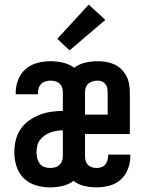

<svg xmlns="http://www.w3.org/2000/svg" viewBox="-20 -803 640 831"><path d="M196 8Q165 8 135 -1Q105 -10 83 -31.5Q61 -53 51.5 -83Q42 -113 42 -144Q42 -170 48 -195.5Q54 -221 68.5 -243Q83 -265 104.5 -280.5Q126 -296 150 -305.5Q174 -315 200 -319Q226 -323 252 -323V-404Q252 -415 248.5 -425Q245 -435 237 -442Q229 -449 218.5 -451.5Q208 -454 198 -454Q187 -454 176 -450.5Q165 -447 157.5 -439Q150 -431 147 -420Q144 -409 144 -398Q144 -397 144 -396.5Q144 -396 144 -395H48Q48 -397 48 -399Q48 -401 48 -403Q48 -431 59 -458.5Q70 -486 91.5 -504.5Q113 -523 141 -530.5Q169 -538 198 -538Q225 -538 252 -532Q279 -526 301 -510Q323 -526 349.5 -532Q376 -538 403 -538Q422 -538 440 -535Q458 -532 474.5 -524.5Q491 -517 504.5 -504Q518 -491 526.5 -475Q535 -459 538.5 -440.5Q542 -422 542 -404V-223H348V-126Q348 -116 351 -106Q354 -96 361 -89Q368 -82 378 -79Q388 -76 398 -76Q409 -76 419 -79.5Q429 -83 435.5 -91Q442 -99 445 -109.5Q448 -120 448 -131Q448 -131 448 -132Q448 -133 448 -134H544Q544 -132 544 -130Q544 -128 544 -126Q544 -98 533.5 -71Q523 -44 502.5 -25.5Q482 -7 454 0.5Q426 8 398 8Q372 8 345.5 2Q319 -4 298 -20Q277 -4 250 2Q223 8 196 8ZM446 -307V-404Q446 -413 444 -422.5Q442 -432 436 -439.5Q430 -447 421 -450.5Q412 -454 403 -454Q392 -454 381.5 -451Q371 -448 363 -441.5Q355 -435 351.5 -425Q348 -415 348 -404V-307ZM196 -76Q207 -76 217.5 -78.5Q228 -81 236 -88Q244 -95 248 -105Q252 -115 252 -126V-239Q238 -239 224 -236.5Q210 -234 197 -229Q184 -224 172.5 -216Q161 -208 152.5 -196.5Q144 -185 141 -171Q138 -157 138 -143Q138 -131 141 -118.5Q144 -106 151.5 -95.5Q159 -85 171 -80.5Q183 -76 196 -76ZM281 -585 228 -635 364 -783 436 -717Z"/></svg>

Font: Iosevka Slab Medium Extended
Style: Regular
Weight: 500
Width: 7
Monospace: yes
Designer: Belleve Invis
Foundry: Belleve Invis
Version: Version 11.1.1; ttfautohint (v1.8.3)